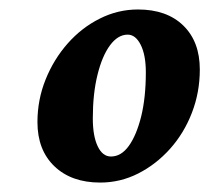

<svg xmlns="http://www.w3.org/2000/svg" viewBox="-20 -601 439 403"><path d="M190.4 -217.8Q129.9 -217.8 94.2 -252Q58.6 -286.1 58.6 -344.7Q58.6 -391.6 75.7 -434.1Q92.8 -476.6 122.1 -509.8Q151.4 -543 189.5 -562Q227.5 -581.1 269.5 -581.1Q330.1 -581.1 364.7 -547.4Q399.4 -513.7 399.4 -455.1Q399.4 -407.2 382.8 -364.3Q366.2 -321.3 336.9 -288.6Q307.6 -255.9 270 -236.8Q232.4 -217.8 190.4 -217.8ZM212.9 -272.5Q234.4 -272.5 250.5 -294.9Q266.6 -317.4 276.4 -356.9Q286.1 -396.5 286.1 -449.2Q286.1 -485.4 275.4 -506.8Q264.6 -528.3 248 -528.3Q227.5 -528.3 210.9 -505.9Q194.3 -483.4 184.6 -443.8Q174.8 -404.3 174.8 -352.5Q174.8 -315.4 185.1 -293.9Q195.3 -272.5 212.9 -272.5Z"/></svg>

Font: Crimson Pro
Style: Bold Italic
Weight: 700
Italic angle: -12°
Designer: Jacques Le Bailly
Foundry: Baron von Fonthausen
Version: Version 1.003